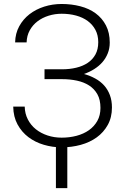

<svg xmlns="http://www.w3.org/2000/svg" viewBox="-20 -741 640 979"><path d="M296.9 -387.7Q335.4 -387.7 368.9 -395.8Q402.3 -403.8 427.2 -420.4Q452.1 -437 466.6 -463.1Q481 -489.3 481 -525.9Q481 -561.5 466.6 -588.6Q452.1 -615.7 427.2 -634Q402.3 -652.3 368.2 -661.6Q334 -670.9 294.4 -670.9Q259.8 -670.9 227.8 -660.9Q195.8 -650.9 171.1 -632.1Q146.5 -613.3 131.6 -586.2Q116.7 -559.1 115.7 -524.9H57.1Q58.1 -570.8 78.1 -607.2Q98.1 -643.6 130.6 -668.7Q163.1 -693.8 205.6 -707.3Q248 -720.7 294.4 -720.7Q344.7 -720.7 389.6 -709Q434.6 -697.3 467.8 -672.9Q501 -648.4 520.3 -611.3Q539.6 -574.2 539.6 -523.9Q539.6 -494.1 529.5 -469Q519.5 -443.8 502 -423.8Q484.4 -403.8 460.4 -388.7Q436.5 -373.5 408.2 -363.8Q439.5 -355 465.8 -340.6Q492.2 -326.2 511 -305.2Q529.8 -284.2 540.3 -256.1Q550.8 -228 550.8 -192.9Q550.8 -142.1 529.5 -104Q508.3 -65.9 473.1 -40.5Q438 -15.1 391.6 -2.4Q345.2 10.3 294.4 10.3Q247.6 10.3 203.6 -2.7Q159.7 -15.6 125.2 -41.5Q90.8 -67.4 69.6 -106.2Q48.3 -145 47.4 -197.3H106Q106.9 -161.1 122.1 -131.8Q137.2 -102.5 162.8 -82Q188.5 -61.5 222.4 -50.3Q256.3 -39.1 294.4 -39.1Q334.5 -39.1 370.4 -48.6Q406.2 -58.1 433.3 -77.1Q460.4 -96.2 476.3 -124.5Q492.2 -152.8 492.2 -190.9Q492.2 -232.4 476.6 -260.3Q460.9 -288.1 434.3 -305.2Q407.7 -322.3 372.3 -329.8Q336.9 -337.4 296.9 -337.4H207V-387.7ZM323.2 218.3H265.1V-10.3H323.2Z"/></svg>

Font: Roboto Mono Light
Style: Regular
Weight: 300
Designer: Google
Version: Version 2.000985; 2015; ttfautohint (v1.3)